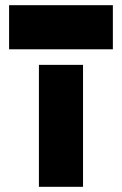

<svg xmlns="http://www.w3.org/2000/svg" viewBox="-20 -720 470 740"><path d="M130 0V-470H300V0ZM15 -530V-700H415V-530Z"/></svg>

Font: Promplate
Style: Bold
Weight: 400
Designer: Evgeny Tarasenko
Foundry: Evgeny Tarasenko
Version: Version 1.000